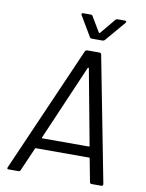

<svg xmlns="http://www.w3.org/2000/svg" viewBox="-96 -960 781 1027"><g transform="rotate(10 294.5 -446.0)"><path d="M464 -8 440 -134Q440 -137 437 -137H147Q144 -137 143 -134L88 -8Q85 0 76 0H23Q12 0 17 -11L315 -692Q316 -696 320 -698Q324 -700 327 -700H393Q397 -700 400 -698Q403 -696 404 -692L536 -11V-9Q536 0 527 0H474Q466 0 464 -8ZM173 -195H424Q426 -195 427.5 -197Q429 -199 428 -200L352 -608Q351 -610 349.5 -610Q348 -610 346 -608L170 -200Q169 -198 170 -196.5Q171 -195 173 -195ZM263 -885Q263 -892 272 -892H311Q321 -892 323 -886L372 -804Q373 -803 375 -803Q377 -803 378 -804L446 -886Q451 -892 459 -892H498Q504 -892 505.5 -888.5Q507 -885 503 -880L411 -772Q406 -766 397 -766H341Q333 -766 329 -772L265 -880Z"/></g></svg>

Font: Barlow
Style: Italic
Weight: 400
Italic angle: -7°
Designer: Jeremy Tribby
Foundry: Tribby Type
Version: Version 1.408